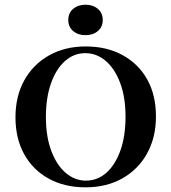

<svg xmlns="http://www.w3.org/2000/svg" viewBox="-20 -778 722 809"><path d="M340.3 11.3Q251.6 11.3 185.1 -25.4Q118.5 -62.1 81.9 -128.2Q45.2 -194.4 45.2 -283.9Q45.2 -372.6 82.3 -439.5Q119.4 -506.5 186.3 -544.4Q253.2 -582.3 341.1 -582.3Q429.8 -582.3 496.8 -545.6Q563.7 -508.9 600.4 -443.1Q637.1 -377.4 637.1 -287.1Q637.1 -199.2 600 -131.9Q562.9 -64.5 496 -26.6Q429 11.3 340.3 11.3ZM341.9 -16.9Q391.1 -16.9 428.6 -50.4Q466.1 -83.9 487.5 -144.4Q508.9 -204.8 508.9 -286.3Q508.9 -368.5 486.3 -428.6Q463.7 -488.7 425.4 -521.4Q387.1 -554 339.5 -554Q291.1 -554 253.6 -520.6Q216.1 -487.1 194.8 -426.6Q173.4 -366.1 173.4 -284.7Q173.4 -203.2 196 -142.7Q218.5 -82.3 256.9 -49.6Q295.2 -16.9 341.9 -16.9ZM340.3 -629.8Q308.9 -629.8 288.3 -647.2Q267.7 -664.5 267.7 -693.5Q267.7 -723.4 288.3 -740.7Q308.9 -758.1 340.3 -758.1Q371.8 -758.1 392.3 -740.7Q412.9 -723.4 412.9 -693.5Q412.9 -664.5 392.3 -647.2Q371.8 -629.8 340.3 -629.8Z"/></svg>

Font: Playfair 5pt SemiExpanded Light
Style: Bold
Weight: 700
Version: Version 2.203